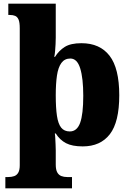

<svg xmlns="http://www.w3.org/2000/svg" viewBox="-20 -780 708 1040"><path d="M9 240V179H24Q43 179 57 174Q71 169 79 155Q87 141 87 115V-627Q87 -659 80.5 -674Q74 -689 62 -694Q50 -699 33 -699H25V-760H282V-576Q282 -560 281 -541Q280 -522 278.5 -504Q277 -486 274 -472H278Q299 -506 331 -526Q363 -546 421 -546Q521 -546 573.5 -478Q626 -410 626 -264Q626 -119 575 -53Q524 13 428 13Q371 13 337.5 -4.5Q304 -22 282 -57H277Q279 -44 279.5 -29.5Q280 -15 281 1.5Q282 18 282 34Q282 50 282 66V111Q282 139 290 153.5Q298 168 312 173.5Q326 179 344 179H370V240ZM358 -68Q397 -68 414 -114.5Q431 -161 431 -261Q431 -356 414.5 -409.5Q398 -463 361 -463Q330 -463 312.5 -439Q295 -415 288.5 -370.5Q282 -326 282 -264Q282 -196 288.5 -152.5Q295 -109 311.5 -88.5Q328 -68 358 -68Z"/></svg>

Font: Noto Serif Kannada Black
Style: Regular
Weight: 900
Version: Version 2.003